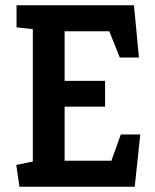

<svg xmlns="http://www.w3.org/2000/svg" viewBox="-20 -711 590 731"><path d="M54 0 42 -83 105 -96V-600L43 -607V-691H490L509 -492H436L396 -592H226V-403H380V-305H226V-99H404L440 -199H514L493 0Z"/></svg>

Font: Kreon Light SemiBold
Style: Regular
Weight: 600
Version: Version 2.002